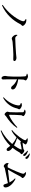

<svg xmlns="http://www.w3.org/2000/svg" viewBox="2490 -3366 951 5970"><g transform="rotate(90 2965.0 -380.5)"><path d="M572 -705C626 -676 640 -660 640 -631C640 -614 634 -591 622 -561C554 -401 377 -153 131 12L145 33C433 -95 619 -312 733 -541C751 -577 784 -581 784 -611C784 -645 723 -699 671 -715C641 -725 607 -726 577 -723Z M1080 -445 1062 -439C1060 -417 1059 -392 1067 -371C1084 -329 1139 -271 1174 -271C1208 -271 1221 -290 1287 -297C1363 -306 1611 -321 1681 -321C1748 -321 1783 -318 1821 -318C1859 -318 1878 -331 1878 -355C1878 -391 1828 -417 1778 -417C1753 -417 1715 -409 1648 -404C1593 -400 1271 -379 1172 -379C1123 -379 1106 -408 1080 -445Z M2274 -755 2275 -737C2321 -730 2348 -721 2353 -688C2360 -641 2362 -523 2362 -441C2362 -374 2361 -227 2353 -153C2349 -111 2340 -90 2340 -66C2340 -9 2364 46 2407 46C2439 46 2450 29 2450 -12C2450 -27 2448 -59 2447 -108C2445 -203 2444 -348 2446 -436C2506 -410 2550 -384 2586 -356C2656 -296 2664 -250 2714 -250C2744 -250 2761 -273 2761 -300C2761 -343 2734 -371 2695 -394C2639 -428 2546 -458 2446 -473C2448 -531 2450 -593 2455 -635C2460 -670 2480 -678 2480 -703C2480 -732 2400 -776 2353 -776C2329 -776 2301 -765 2274 -755Z M3392 -683 3393 -665C3442 -657 3469 -643 3470 -616C3476 -520 3471 -258 3467 -206C3463 -167 3451 -156 3451 -136C3451 -111 3502 -48 3533 -48C3558 -48 3574 -79 3597 -94C3726 -175 3869 -298 3954 -430L3936 -444C3831 -342 3694 -242 3568 -190C3556 -185 3549 -189 3549 -203C3548 -276 3555 -513 3562 -566C3566 -601 3589 -604 3589 -628C3589 -657 3514 -702 3466 -702C3441 -702 3421 -697 3392 -683ZM3185 -554C3215 -544 3258 -528 3258 -496C3258 -362 3159 -151 3004 -19L3019 -1C3217 -111 3319 -279 3352 -441C3357 -466 3378 -480 3378 -504C3378 -540 3296 -584 3254 -586C3228 -587 3205 -580 3185 -573Z M4753 -666C4771 -643 4785 -626 4800 -626C4819 -627 4831 -639 4830 -657C4829 -678 4820 -695 4796 -716C4769 -740 4726 -759 4675 -775L4664 -760C4710 -723 4732 -693 4753 -666ZM4841 -737C4862 -713 4873 -694 4891 -694C4909 -695 4921 -707 4920 -726C4920 -749 4908 -768 4882 -787C4854 -807 4818 -821 4762 -836L4751 -821C4801 -783 4821 -760 4841 -737ZM4033 54 4045 75C4242 4 4392 -97 4513 -225C4577 -148 4592 -110 4629 -111C4657 -112 4676 -132 4675 -163C4673 -208 4630 -254 4575 -295C4630 -363 4678 -437 4723 -517C4736 -542 4774 -552 4774 -574C4774 -609 4694 -662 4667 -662C4646 -662 4634 -640 4607 -633C4580 -625 4454 -607 4414 -607L4441 -649C4457 -675 4471 -682 4471 -701C4471 -724 4406 -761 4350 -766C4323 -769 4304 -767 4285 -764L4281 -748C4315 -731 4340 -712 4340 -693C4340 -631 4177 -402 4024 -281L4038 -262C4116 -301 4189 -357 4254 -419C4330 -383 4396 -343 4457 -285C4346 -154 4198 -29 4033 54ZM4274 -438C4312 -477 4347 -517 4378 -557C4392 -547 4405 -539 4415 -539C4432 -539 4450 -546 4471 -552C4503 -561 4586 -577 4616 -578C4628 -579 4633 -574 4628 -561C4602 -492 4558 -417 4502 -342C4434 -381 4345 -414 4274 -438Z M5050 -166C5048 -150 5047 -139 5049 -122C5054 -84 5107 -21 5145 -21C5164 -21 5190 -50 5211 -55C5292 -76 5531 -117 5674 -151C5710 -57 5707 -12 5752 -12C5782 -12 5808 -35 5808 -77C5808 -198 5674 -325 5541 -388L5526 -372C5584 -315 5624 -258 5653 -200C5551 -185 5375 -164 5254 -152C5328 -274 5423 -454 5471 -546C5486 -574 5516 -587 5516 -608C5516 -636 5460 -688 5409 -705C5385 -712 5360 -714 5339 -715L5333 -699C5366 -672 5382 -651 5382 -627C5382 -573 5258 -285 5184 -146L5127 -142C5109 -142 5089 -153 5063 -172Z"/></g></svg>

Font: Noto Serif CJK HK SemiBold
Style: Regular
Weight: 600
Designer: Ryoko NISHIZUKA 西塚涼子 (kana & ideographs); Frank Grießhammer (Latin, Greek & Cyrillic); Wenlong ZHANG 张文龙 (bopomofo); San
Foundry: Adobe
Version: Version 2.001;hotconv 1.1.0;makeotfexe 2.6.0